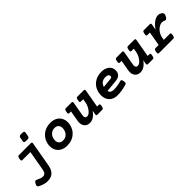

<svg xmlns="http://www.w3.org/2000/svg" viewBox="189 -1847 3219 3219"><g transform="rotate(-45 1799.0 -237.5)"><path d="M530.3 -650.9Q530.3 -647 529.8 -644.5L515.6 -564.5Q512.7 -547.4 498.5 -540.5Q484.4 -533.7 450.2 -533.7Q418.9 -533.7 406 -539.3Q393.1 -544.9 393.1 -558.1Q393.1 -562 393.6 -564.5L407.7 -644.5Q410.6 -661.6 424.6 -668.5Q438.5 -675.3 472.7 -675.3Q503.4 -675.3 516.8 -669.4Q530.3 -663.6 530.3 -650.9ZM491.2 -430.7Q491.2 -428.2 490.2 -420.4L412.6 19.5Q396.5 111.3 348.6 155.8Q300.8 200.2 216.3 200.2Q175.3 200.2 132.1 187.3Q88.9 174.3 47.4 151.4Q29.8 141.6 29.8 124.5Q29.8 109.9 43 84.5Q53.7 64.5 63.7 55.9Q73.7 47.4 84 47.4Q90.8 47.4 99.6 51.3Q136.7 69.3 164.8 79.3Q192.9 89.4 215.3 89.4Q278.8 89.4 293 8.3L356 -351.1H168.9Q155.8 -351.1 149.9 -356.2Q144 -361.3 144 -375.5Q144 -385.7 147 -400.9Q150.4 -421.4 155.5 -432.1Q160.6 -442.9 167.7 -447Q174.8 -451.2 186.5 -451.2H464.8Q478.5 -451.2 484.9 -446.3Q491.2 -441.4 491.2 -430.7Z M1154.3 -261.7Q1154.3 -196.3 1123 -133.5Q1091.8 -70.8 1027.1 -30Q962.4 10.7 868.2 10.7Q802.7 10.7 754.4 -15.1Q706.1 -41 680.4 -86.4Q654.8 -131.8 654.8 -189.5Q654.8 -256.8 687 -319.3Q719.2 -381.8 783.9 -421.9Q848.6 -461.9 941.4 -461.9Q1006.3 -461.9 1054.7 -436Q1103 -410.2 1128.7 -364.5Q1154.3 -318.8 1154.3 -261.7ZM785.2 -195.8Q785.2 -151.4 811.3 -125.7Q837.4 -100.1 882.8 -100.1Q925.8 -100.1 957.8 -121.8Q989.7 -143.6 1006.8 -179Q1023.9 -214.4 1023.9 -254.9Q1023.9 -299.3 998 -325.2Q972.2 -351.1 926.8 -351.1Q883.8 -351.1 851.6 -329.3Q819.3 -307.6 802.2 -272Q785.2 -236.3 785.2 -195.8Z M1743.7 -430.7Q1743.7 -428.2 1742.7 -420.4L1686.5 -100.1H1724.1Q1737.3 -100.1 1743.2 -95Q1749 -89.8 1749 -75.7Q1749 -65.9 1746.1 -50.3Q1742.7 -29.8 1737.5 -19Q1732.4 -8.3 1725.3 -4.2Q1718.3 0 1706.5 0H1597.2Q1583.5 0 1577.1 -4.9Q1570.8 -9.8 1570.8 -20.5Q1570.8 -22.9 1571.8 -30.8L1584 -101.6Q1542 -43.5 1498.5 -16.4Q1455.1 10.7 1408.2 10.7Q1369.6 10.7 1341.3 -5.9Q1313 -22.5 1297.6 -52.5Q1282.2 -82.5 1282.2 -121.6Q1282.2 -140.6 1285.6 -158.2L1319.3 -351.1H1281.7Q1268.6 -351.1 1262.7 -356.4Q1256.8 -361.8 1256.8 -376Q1256.8 -386.2 1259.8 -401.4Q1263.2 -421.9 1268.3 -432.6Q1273.4 -443.4 1280.5 -447.3Q1287.6 -451.2 1299.3 -451.2H1428.2Q1441.9 -451.2 1448.2 -446.3Q1454.6 -441.4 1454.6 -430.7Q1454.6 -428.2 1453.6 -420.4L1411.1 -177.2Q1408.2 -162.1 1408.2 -148.9Q1408.2 -125 1419.2 -112.5Q1430.2 -100.1 1454.6 -100.1Q1482.9 -100.1 1513.4 -127.2Q1543.9 -154.3 1567.1 -197.8Q1590.3 -241.2 1597.7 -286.1L1608.4 -351.1H1556.2Q1543 -351.1 1537.1 -356.4Q1531.2 -361.8 1531.2 -376Q1531.2 -386.2 1534.2 -401.4Q1537.6 -421.9 1542.7 -432.6Q1547.9 -443.4 1554.9 -447.3Q1562 -451.2 1573.7 -451.2H1717.3Q1731 -451.2 1737.3 -446.3Q1743.7 -441.4 1743.7 -430.7Z M2274.4 -128.9Q2285.6 -128.9 2292 -119.4Q2298.3 -109.9 2303.2 -85.9Q2306.2 -70.8 2306.2 -59.6Q2306.2 -44.4 2299.8 -36.4Q2293.5 -28.3 2279.3 -23.9Q2226.6 -7.3 2171.1 1.7Q2115.7 10.7 2064.5 10.7Q2002.4 10.7 1957.5 -14.4Q1912.6 -39.6 1889.2 -84Q1865.7 -128.4 1865.7 -185.1Q1865.7 -261.2 1899.4 -324.2Q1933.1 -387.2 1997.1 -424.6Q2061 -461.9 2147.5 -461.9Q2204.1 -461.9 2247.1 -442.6Q2290 -423.3 2313.7 -388.7Q2337.4 -354 2337.4 -309.6Q2337.4 -253.9 2306.9 -221.4Q2276.4 -189 2214.8 -182.6L1993.7 -160.6Q2001 -130.9 2023.9 -115.5Q2046.9 -100.1 2084 -100.1Q2168.9 -100.1 2262.2 -127Q2268.1 -128.9 2274.4 -128.9ZM2000 -252 2170.4 -269Q2190.9 -271 2199.7 -280.8Q2208.5 -290.5 2208.5 -304.7Q2208.5 -324.2 2190.2 -337.6Q2171.9 -351.1 2134.8 -351.1Q2029.3 -351.1 2000 -252Z M2942.9 -430.7Q2942.9 -428.2 2941.9 -420.4L2885.7 -100.1H2923.3Q2936.5 -100.1 2942.4 -95Q2948.2 -89.8 2948.2 -75.7Q2948.2 -65.9 2945.3 -50.3Q2941.9 -29.8 2936.8 -19Q2931.6 -8.3 2924.6 -4.2Q2917.5 0 2905.8 0H2796.4Q2782.7 0 2776.4 -4.9Q2770 -9.8 2770 -20.5Q2770 -22.9 2771 -30.8L2783.2 -101.6Q2741.2 -43.5 2697.8 -16.4Q2654.3 10.7 2607.4 10.7Q2568.8 10.7 2540.5 -5.9Q2512.2 -22.5 2496.8 -52.5Q2481.4 -82.5 2481.4 -121.6Q2481.4 -140.6 2484.9 -158.2L2518.6 -351.1H2481Q2467.8 -351.1 2461.9 -356.4Q2456.1 -361.8 2456.1 -376Q2456.1 -386.2 2459 -401.4Q2462.4 -421.9 2467.5 -432.6Q2472.7 -443.4 2479.7 -447.3Q2486.8 -451.2 2498.5 -451.2H2627.4Q2641.1 -451.2 2647.5 -446.3Q2653.8 -441.4 2653.8 -430.7Q2653.8 -428.2 2652.8 -420.4L2610.4 -177.2Q2607.4 -162.1 2607.4 -148.9Q2607.4 -125 2618.4 -112.5Q2629.4 -100.1 2653.8 -100.1Q2682.1 -100.1 2712.6 -127.2Q2743.2 -154.3 2766.4 -197.8Q2789.6 -241.2 2796.9 -286.1L2807.6 -351.1H2755.4Q2742.2 -351.1 2736.3 -356.4Q2730.5 -361.8 2730.5 -376Q2730.5 -386.2 2733.4 -401.4Q2736.8 -421.9 2741.9 -432.6Q2747.1 -443.4 2754.2 -447.3Q2761.2 -451.2 2772.9 -451.2H2916.5Q2930.2 -451.2 2936.5 -446.3Q2942.9 -441.4 2942.9 -430.7Z M3565.9 -434.6Q3584 -419.9 3584 -398.9Q3584 -380.4 3570.3 -356Q3546.4 -312 3522.5 -312Q3515.1 -312 3508.3 -315.9Q3484.4 -329.6 3456.5 -329.6Q3418 -329.6 3379.2 -304.9Q3340.3 -280.3 3312 -237.1Q3283.7 -193.8 3274.9 -141.6L3268.1 -100.1H3408.2Q3420.9 -100.1 3426.8 -95Q3432.6 -89.8 3432.6 -75.7Q3432.6 -65.9 3429.7 -49.8Q3426.3 -29.3 3421.4 -18.6Q3416.5 -7.8 3409.4 -3.9Q3402.3 0 3390.6 0H3056.6Q3043.5 0 3037.6 -5.4Q3031.7 -10.7 3031.7 -24.9Q3031.7 -37.1 3034.2 -49.8Q3039.6 -79.6 3048.3 -89.8Q3057.1 -100.1 3074.2 -100.1H3146L3189.9 -351.1H3132.8Q3119.6 -351.1 3113.8 -356.2Q3107.9 -361.3 3107.9 -375.5Q3107.9 -385.7 3110.8 -400.9Q3114.3 -421.4 3119.4 -432.1Q3124.5 -442.9 3131.6 -447Q3138.7 -451.2 3150.4 -451.2H3284.2Q3297.9 -451.2 3304.2 -446.3Q3310.5 -441.4 3310.5 -430.7Q3310.5 -428.2 3309.6 -420.4L3292 -319.3Q3339.4 -388.7 3391.4 -425.3Q3443.4 -461.9 3491.2 -461.9Q3531.7 -461.9 3565.9 -434.6Z"/></g></svg>

Font: Courier Prime
Style: Bold Italic
Weight: 700
Italic angle: -10°
Designer: Alan Dague-Greene
Foundry: Quote-Unquote Apps
Version: Version 3.018